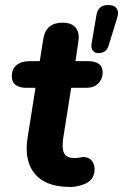

<svg xmlns="http://www.w3.org/2000/svg" viewBox="-20 -733 489 763"><path d="M86 -143Q86 -167 90 -188L121 -384H84Q57 -384 42 -395.5Q27 -407 27 -429Q27 -459 46 -474.5Q65 -490 98 -490H138L152 -578Q162 -643 229 -643Q260 -643 276.5 -627.5Q293 -612 293 -583Q292 -574 291 -565L280 -490H330Q358 -490 373 -479Q388 -468 388 -446Q388 -419 370.5 -401.5Q353 -384 323 -384H263L233 -196Q229 -175 229 -154Q229 -128 240 -116.5Q251 -105 276 -105Q289 -105 297.5 -107Q306 -109 312 -109Q332 -109 344 -95Q356 -81 356 -61Q356 -12 303 3Q279 10 260 10Q173 10 129.5 -30.5Q86 -71 86 -143ZM344 -560 363 -672Q369 -713 410 -713Q429 -713 439 -704.5Q449 -696 449 -681Q449 -674 446 -663L411 -550Q402 -522 371 -522Q356 -522 348.5 -532Q341 -542 344 -560Z"/></svg>

Font: SN Pro Bold
Style: Bold Italic
Weight: 700
Italic angle: -9°
Designer: Tobias Whetton
Foundry: Supernotes
Version: Version 1.003